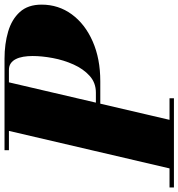

<svg xmlns="http://www.w3.org/2000/svg" viewBox="-35 -800 790 850"><g transform="rotate(-90 360.0 -375.0)"><path d="M271.5 -326 276.5 -345.5H375Q418.5 -345.5 449.2 -373.2Q480 -401 499.5 -444.5Q519 -488 528 -536.2Q537 -584.5 537 -625.5Q537 -647.5 533.8 -666.8Q530.5 -686 523.2 -700.2Q516 -714.5 504.2 -722.5Q492.5 -730.5 475 -730.5H420.5L254.5 -19.5H350V0H-45V-19.5H39.5L205.5 -730.5H120V-750H525Q590.5 -750 645 -734Q699.5 -718 732 -682Q764.5 -646 764.5 -586Q764.5 -511 721.5 -452.2Q678.5 -393.5 602 -359.8Q525.5 -326 425 -326Z"/></g></svg>

Font: Bodoni Moda Black
Style: Italic
Weight: 900
Italic angle: -13°
Version: Version 2.005